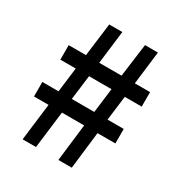

<svg xmlns="http://www.w3.org/2000/svg" viewBox="-155 -762 824 874"><g transform="rotate(30 256.5 -325.0)"><path d="M189.9 -271H308.1L324.2 -399.9H206.1ZM35.2 -194.8V-271H120.1L136.2 -399.9H55.2V-476.1H146L168 -649.9H236.8L215.8 -476.1H333L356 -649.9H423.8L402.8 -476.1H482.9V-399.9H394L377.9 -271H462.9V-194.8H369.1L346.2 0H275.9L298.8 -194.8H182.1L158.2 0H87.9L111.8 -194.8Z"/></g></svg>

Font: SourceSansPro-Semibold
Style: Regular
Weight: 600
Designer: Paul D. Hunt
Foundry: Adobe Systems Incorporated
Version: Version 2.020;PS 2.0;hotconv 1.0.86;makeotf.lib2.5.63406